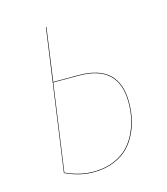

<svg xmlns="http://www.w3.org/2000/svg" viewBox="-86 -585 576 662"><g transform="rotate(-15 202.5 -254.0)"><path d="M205.1 -328.1Q348.1 -328.1 348.1 -193.8Q348.1 -165.5 343 -138.7Q337.9 -111.8 325.2 -85Q312.5 -58.1 293.2 -38.1Q273.9 -18.1 243.2 -5.1Q212.4 7.8 173.8 8.8Q121.6 10.3 67.9 -15.1L138.2 -517.1H140.1L113.8 -328.1ZM173.8 6.8Q212.4 5.9 242.7 -7.1Q272.9 -20 292 -39.8Q311 -59.6 323.5 -86.2Q335.9 -112.8 341.1 -139.2Q346.2 -165.5 346.2 -193.8Q346.2 -326.2 205.1 -326.2H113.3L69.8 -16.1Q123 8.3 173.8 6.8Z"/></g></svg>

Font: Fira Sans Compressed Two
Style: Italic
Weight: 100
Width: 3
Italic angle: -8°
Designer: Carrois Corporate & Edenspiekermann AG
Foundry: Carrois Corporate GbR & Edenspiekermann AG
Version: Version 4.203;PS 004.203;hotconv 1.0.88;makeotf.lib2.5.64775